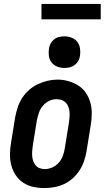

<svg xmlns="http://www.w3.org/2000/svg" viewBox="-20 -944 540 972"><path d="M205 8Q176 8 148 2Q120 -4 97 -19.5Q74 -35 59 -58Q44 -81 37 -108Q30 -135 30.5 -164Q31 -193 36 -222L57 -352Q62 -377 70 -401.5Q78 -426 92.5 -448.5Q107 -471 127.5 -489Q148 -507 172 -518Q196 -529 221 -535Q246 -541 271 -541Q300 -541 327.5 -533Q355 -525 378 -510Q401 -495 416 -472Q431 -449 438 -422Q445 -395 444.5 -366Q444 -337 439 -308L418 -178Q414 -153 405.5 -128.5Q397 -104 382.5 -81.5Q368 -59 348 -41Q328 -23 304 -12Q280 -1 254.5 3.5Q229 8 205 8ZM207 -88Q226 -88 245 -96.5Q264 -105 277.5 -120.5Q291 -136 298 -155Q305 -174 308 -193L329 -323Q331 -337 332 -350.5Q333 -364 332 -377Q331 -390 326.5 -402.5Q322 -415 313.5 -424Q305 -433 292.5 -437.5Q280 -442 266 -442Q247 -442 228.5 -433Q210 -424 197 -408.5Q184 -393 177.5 -374.5Q171 -356 167 -337L146 -207Q144 -193 143 -179.5Q142 -166 143 -153Q144 -140 148.5 -128Q153 -116 161 -106.5Q169 -97 181 -92.5Q193 -88 207 -88ZM306 -600Q287 -600 269.5 -607Q252 -614 241 -628Q230 -642 227.5 -661Q225 -680 228 -699Q230 -713 237 -725Q244 -737 255 -745.5Q266 -754 279.5 -757Q293 -760 306 -760Q325 -760 343 -753Q361 -746 371.5 -732Q382 -718 385 -699Q388 -680 385 -661Q383 -647 376 -635Q369 -623 357.5 -614.5Q346 -606 332.5 -603Q319 -600 306 -600ZM190 -846V-924H490V-846Z"/></svg>

Font: Iosevka Curly Slab Oblique
Style: Bold
Weight: 700
Italic angle: -9°
Monospace: yes
Designer: Belleve Invis
Foundry: Belleve Invis
Version: Version 11.1.0; ttfautohint (v1.8.3)